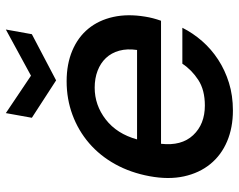

<svg xmlns="http://www.w3.org/2000/svg" viewBox="-100 -708 817 657"><g transform="rotate(-90 308.5 -379.5)"><path d="M337 -464Q277 -464 228 -426Q179 -388 160 -319H466Q471 -353 463.5 -380Q456 -407 438.5 -425.5Q421 -444 395 -454Q369 -464 337 -464ZM542 -164Q524 -128 496.5 -96.5Q469 -65 433 -41.5Q397 -18 353.5 -4.5Q310 9 259 9Q200 9 153 -11Q106 -31 75.5 -68.5Q45 -106 33.5 -158.5Q22 -211 34 -276Q46 -341 75 -393.5Q104 -446 147 -483Q190 -520 244 -540Q298 -560 359 -560Q418 -560 464 -540.5Q510 -521 539 -485.5Q568 -450 579 -400.5Q590 -351 580 -291Q578 -278 574.5 -264.5Q571 -251 566 -237H145Q137 -167 174.5 -127Q212 -87 276 -87Q329 -87 363.5 -109.5Q398 -132 419 -164ZM536 -768 520 -679 362 -596 234 -679 250 -768 378 -682Z"/></g></svg>

Font: SVN-Poppins Medium
Style: Italic
Weight: 500
Italic angle: -10°
Designer: Ninad Kale (Devanagari), Jonny Pinhorn (Latin)
Foundry: Indian Type Foundry
Version: Version 3.002 2017; ttfautohint (v1.8.3)